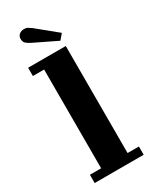

<svg xmlns="http://www.w3.org/2000/svg" viewBox="-177 -709 603 755"><g transform="rotate(-30 125.0 -332.0)"><path d="M14.5 0V-37.5H65.5V-486H14.5V-523.5H185.5V-37.5H237V0ZM177.5 -552 74.5 -602Q60 -609 52.8 -616Q45.5 -623 45.5 -636.5Q45.5 -648.5 54.2 -656Q63 -663.5 76 -663.5Q86.5 -663.5 93.5 -659.2Q100.5 -655 108 -649.5L198 -576Z"/></g></svg>

Font: Imbue 10pt
Style: Bold
Weight: 700
Designer: Tyler Finck
Foundry: Etcetera Type Company
Version: Version 1.102; ttfautohint (v1.8.3)